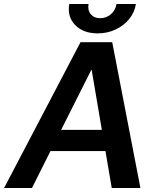

<svg xmlns="http://www.w3.org/2000/svg" viewBox="-57 -938 769 958"><path d="M102.5 0H-36.6L344.7 -727.5H502.9L643.6 0H500.5L469.2 -184.1H194.8ZM248 -290H451.2L400.4 -588.9H398.4ZM430.7 -771.5Q358.4 -771.5 318.1 -813Q277.8 -854.5 288.6 -918H384.8Q379.4 -887.2 396 -867.2Q412.6 -847.2 442.9 -847.2Q473.6 -847.2 496.6 -867.2Q519.5 -887.2 524.4 -918H621.1Q614.3 -875.5 587.2 -842.5Q560.1 -809.6 519.3 -790.5Q478.5 -771.5 430.7 -771.5Z"/></svg>

Font: Inter Display Semi Bold
Style: Italic
Weight: 600
Italic angle: -9.39999°
Designer: Rasmus Andersson
Foundry: rsms
Version: Version 4.000;git-4fc901f